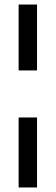

<svg xmlns="http://www.w3.org/2000/svg" viewBox="-20 -680 245 845"><path d="M62 145V-163H143V145ZM62 -370V-660H143V-370Z"/></svg>

Font: Bricolage Grotesque 72pt
Style: Regular
Weight: 400
Version: Version 1.001;gftools[0.9.33.dev8+g029e19f]